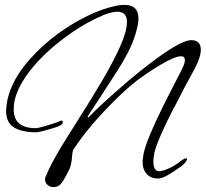

<svg xmlns="http://www.w3.org/2000/svg" viewBox="-20 -675 841 785"><path d="M200 90Q185 90 174.5 81Q164 72 164 59Q164 52 167 46Q193 -17 257 -118L288 -167Q348 -261 395.5 -341.5Q443 -422 471 -484.5Q499 -547 499 -585Q499 -627 460 -627Q439 -627 407 -615Q375 -602 338.5 -582Q302 -562 261 -533Q207 -495 160 -449.5Q113 -404 81.5 -356.5Q50 -309 40 -265Q36 -248 36 -228Q36 -151 126 -151Q133 -151 153.5 -156.5Q174 -162 195 -169Q216 -176 222 -179Q228 -182 231 -182Q237 -182 237 -176Q237 -167 222 -160Q214 -156 194 -150Q174 -144 154.5 -139Q135 -134 126 -134Q66 -135 35.5 -155Q5 -175 5 -222Q5 -230 6.5 -241Q8 -252 10 -265Q28 -350 103 -434Q153 -490 214 -535Q275 -580 338.5 -610.5Q402 -641 458 -652Q476 -655 489 -655Q546 -655 546 -600Q546 -581 540 -558Q530 -516 510.5 -475.5Q491 -435 462.5 -390Q434 -345 396 -287L339 -200Q338 -198 339.5 -196Q341 -194 343 -196Q359 -213 389 -241.5Q419 -270 465 -310Q509 -349 554 -385Q599 -421 639.5 -449.5Q680 -478 712 -494.5Q744 -511 762 -511Q801 -511 801 -471Q801 -442 778 -398Q756 -358 734.5 -317.5Q713 -277 693 -237H692Q620 -95 611 -49Q609 -38 608 -29.5Q607 -21 607 -15Q607 3 612.5 14Q618 25 631 25Q644 25 668 14.5Q692 4 714 -13Q734 -28 741 -28Q745 -28 745 -25Q745 -22 742 -17Q735 -5 718 7Q686 30 663.5 42.5Q641 55 626 55Q598 55 580.5 37Q563 19 563 -14Q563 -18 564 -26Q565 -34 567 -46Q574 -79 595.5 -130Q617 -181 649.5 -246Q682 -311 720 -384Q736 -415 736 -429Q736 -445 720 -445Q706 -445 682.5 -434.5Q659 -424 632.5 -408Q606 -392 581 -375Q556 -358 539 -345Q497 -312 449.5 -265Q402 -218 357.5 -166Q313 -114 279 -62Q278 -60 277 -54.5Q276 -49 275 -41Q274 -20 270.5 -4Q267 12 257 30Q250 43 245 52.5Q240 62 236 67Q222 90 200 90Z"/></svg>

Font: Allison
Style: Regular
Weight: 400
Designer: Robert E. Leuschke
Foundry: Robert E. Leuschke
Version: Version 1.010; ttfautohint (v1.8.3)